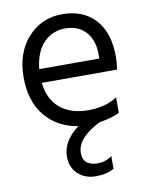

<svg xmlns="http://www.w3.org/2000/svg" viewBox="-92 -618 767 980"><g transform="rotate(-10 291.5 -128.5)"><path d="M531.2 -289.1Q531.2 -258.8 525.4 -223.6H135.7Q144.5 -137.7 199.7 -91.3Q254.9 -44.9 345.2 -44.9Q435.5 -44.9 496.1 -85V-4.9Q459 14.6 391.6 25.4Q269.5 85.9 269.5 164.1Q269.5 230.5 347.7 230.5Q386.7 230.5 419.9 206.1V271.5Q382.8 293.9 325.7 293.9Q268.6 293.9 232.4 259.3Q196.3 224.6 196.3 170.9Q196.3 88.9 281.2 26.4Q174.8 9.8 111.8 -66.4Q48.8 -142.6 48.8 -267.6Q48.8 -392.6 119.1 -471.7Q189.5 -550.8 297.9 -550.8Q406.2 -550.8 468.8 -482.9Q531.2 -415 531.2 -289.1ZM134.8 -294.9H446.3V-319.3Q445.3 -392.6 406.2 -434.6Q367.2 -476.6 300.8 -476.6Q234.4 -476.6 189 -429.7Q143.6 -382.8 134.8 -294.9Z"/></g></svg>

Font: GenEi M Gothic v2 Regular
Style: Regular
Weight: 400
Version: Version 2.0